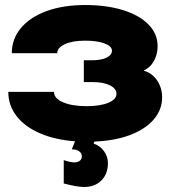

<svg xmlns="http://www.w3.org/2000/svg" viewBox="-20 -552 680 765"><path d="M349 -225H314V-312H349Q384 -312 405 -322.5Q426 -333 426 -350Q426 -368 396.5 -379Q367 -390 319 -390Q269 -390 238.5 -376Q208 -362 208 -340H27Q27 -397 63.5 -440.5Q100 -484 166 -508Q232 -532 319 -532Q405 -532 470.5 -511.5Q536 -491 572 -454Q608 -417 608 -368Q608 -335 593 -308.5Q578 -282 554 -272V-270Q586 -261 606 -231.5Q626 -202 626 -164Q626 -115 592.5 -76Q559 -37 498 -14Q437 9 356 12L353 20Q379 29 394.5 50.5Q410 72 410 98Q410 141 384 167Q358 193 315 193Q287 193 234 179V86Q261 95 276 95Q290 95 298 88.5Q306 82 306 71Q306 58 295 50.5Q284 43 266 43L279 11Q199 5 139 -21Q79 -47 46 -89.5Q13 -132 13 -186H195Q195 -160 231 -144.5Q267 -129 325 -129Q379 -129 411.5 -142.5Q444 -156 444 -178Q444 -199 418 -212Q392 -225 349 -225Z"/></svg>

Font: Non Bureau Extended
Style: Bold
Weight: 700
Width: 7
Designer: Jona Saucedo
Foundry: Non Foundry
Version: Version 1.000; ttfautohint (v1.8.4)